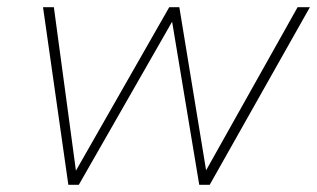

<svg xmlns="http://www.w3.org/2000/svg" viewBox="-20 -511 877 531"><path d="M803 -491H837L560 0H531L456 -451L198 0H169L99 -491H129L190 -39L448 -491H476L550 -40Z"/></svg>

Font: Livvic Thin
Style: Italic
Weight: 250
Italic angle: -10°
Designer: Jacques Le Bailly, Baron von Fonthausen
Version: Version 1.001; ttfautohint (v1.8.2)